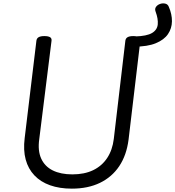

<svg xmlns="http://www.w3.org/2000/svg" viewBox="-20 -1105 1045 1144"><path d="M986 -1064Q1005 -1020 1004.5 -978Q1004 -936 981 -902Q958 -868 908.5 -847.5Q859 -827 779 -827L787 -888Q855 -890 886 -908.5Q917 -927 920 -960Q923 -993 907 -1036Q901 -1052 909.5 -1064Q918 -1076 933.5 -1081.5Q949 -1087 964.5 -1083.5Q980 -1080 986 -1064ZM408 19Q335 19 278.5 -1Q222 -21 185 -60Q148 -99 133 -154.5Q118 -210 127 -282L197 -863Q199 -877 210.5 -883.5Q222 -890 244 -890Q267 -890 278 -883.5Q289 -877 287 -862L214 -277Q204 -207 225.5 -160Q247 -113 294.5 -89.5Q342 -66 411 -66Q483 -66 535 -91Q587 -116 618.5 -163.5Q650 -211 658 -277L727 -863Q729 -877 740.5 -883.5Q752 -890 774 -890Q820 -890 816 -862L746 -273Q734 -180 690.5 -115Q647 -50 575.5 -15.5Q504 19 408 19Z"/></svg>

Font: Playwrite GB J
Style: Italic
Weight: 400
Italic angle: -7.01216°
Designer: Veronika Burian, José Scaglione
Foundry: TypeTogether
Version: Version 1.002